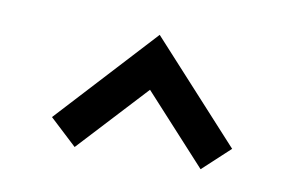

<svg xmlns="http://www.w3.org/2000/svg" viewBox="-40 -812 566 366"><g transform="rotate(10 243.0 -628.5)"><path d="M417.5 -557.5 243.8 -747.5 68.8 -557.5 121.2 -508.8 243.8 -641.2 365 -508.8Z"/></g></svg>

Font: Cambay
Style: Regular
Weight: 400
Version: Version 1.180;PS 001.180;hotconv 1.0.70;makeotf.lib2.5.58329